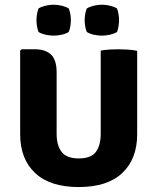

<svg xmlns="http://www.w3.org/2000/svg" viewBox="-20 -760 652 795"><path d="M548 -204.5Q548 -102 486.5 -43.8Q425 14.5 306 14.5Q187 14.5 125.2 -43.8Q63.5 -102 63.5 -204.5V-550L69.5 -556H124.5Q168 -556 191.2 -534Q214.5 -512 214.5 -460V-205.5Q214.5 -158 235.2 -131Q256 -104 306 -104Q357 -104 377 -131Q397 -158 397 -205.5V-550.5Q416 -554 436 -555Q456 -556 470.5 -556Q484.5 -556 507.2 -554.8Q530 -553.5 548 -549.5ZM131 -676.5Q131 -686.5 133 -700Q135 -713.5 139.5 -725Q152 -732.5 169 -736.5Q186 -740.5 202 -740.5Q218 -740.5 235.2 -736.5Q252.5 -732.5 264.5 -725Q269.5 -713.5 271.5 -700Q273.5 -686.5 273.5 -676.5Q273.5 -666.5 271.5 -652.8Q269.5 -639 264.5 -627.5Q252.5 -620 235.2 -616.2Q218 -612.5 202 -612.5Q186 -612.5 169 -616.2Q152 -620 139.5 -627.5Q135 -639 133 -652.8Q131 -666.5 131 -676.5ZM330.5 -676.5Q330.5 -686.5 332.5 -700Q334.5 -713.5 339.5 -725Q351.5 -732.5 368.8 -736.5Q386 -740.5 402 -740.5Q418 -740.5 435 -736.5Q452 -732.5 464.5 -725Q469 -713.5 471 -700Q473 -686.5 473 -676.5Q473 -666.5 471 -652.8Q469 -639 464.5 -627.5Q452 -620 435 -616.2Q418 -612.5 402 -612.5Q386 -612.5 368.8 -616.2Q351.5 -620 339.5 -627.5Q334.5 -639 332.5 -652.8Q330.5 -666.5 330.5 -676.5Z"/></svg>

Font: Signika Negative SC
Style: Bold
Weight: 700
Designer: Anna Giedryś
Foundry: Anna Giedryś
Version: Version 2.000; ttfautohint (v1.8.3) -l 8 -r 50 -G 200 -x 9 -